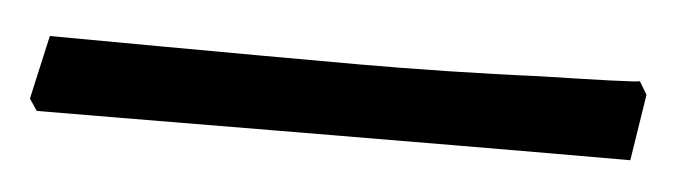

<svg xmlns="http://www.w3.org/2000/svg" viewBox="-30 39 517 147"><g transform="rotate(5 229.0 112.5)"><path d="M0 144C40 144 296 142 456 142L464 91L458 81C458 82 424 83 381 84C337 86 284 87 244 87C155 87 5 86 5 86L-6 135Z"/></g></svg>

Font: Alegreya SC
Style: Regular
Weight: 400
Designer: Juan Pablo del Peral
Foundry: Huerta Tipografica
Version: Version 2.007;PS 002.007;hotconv 1.0.88;makeotf.lib2.5.64775